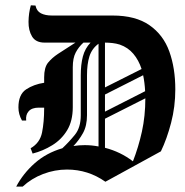

<svg xmlns="http://www.w3.org/2000/svg" viewBox="-20 -675 696 721"><path d="M40.8 25.8Q66.7 -23.3 110.4 -62.1Q154.2 -100.8 214.2 -118.3Q239.2 -141.7 261.2 -168.8Q283.3 -195.8 283.3 -242.5V-392.5Q283.3 -432.5 291.2 -462.9Q299.2 -493.3 320 -515H293.3Q275 -498.3 264.2 -477.5Q253.3 -456.7 253.3 -422.5V-357.5V-272.5Q253.3 -220.8 232.1 -185.8Q210.8 -150.8 176.2 -129.6Q141.7 -108.3 102.5 -98.3L95 -118.3Q130 -138.3 137.9 -177.5Q145.8 -216.7 145.8 -268.3V-270.8H125.8Q100 -270.8 87.9 -257.5Q75.8 -244.2 78.3 -222.5H62.5Q49.2 -245.8 49.2 -271.7Q49.2 -320 77.9 -339.2Q106.7 -358.3 145.8 -364.2V-384.2Q145.8 -421.7 160.4 -439.6Q175 -457.5 197.5 -472.5L263.3 -515H147.5Q114.2 -515 100.4 -537.9Q86.7 -560.8 87.1 -593.3Q87.5 -625.8 95.8 -655L113.3 -654.2Q117.5 -633.3 133.8 -625Q150 -616.7 175 -616.7H402.5Q489.2 -616.7 541.2 -580.4Q593.3 -544.2 615.8 -481.7Q638.3 -419.2 638.3 -339.2Q638.3 -274.2 622.5 -213.8Q606.7 -153.3 584.2 -106.7L375.8 7.5Q310.8 -38.3 231.7 -38.3Q185.8 -38.3 142.1 -21.7Q98.3 -5 65 25.8ZM430 -507.5Q416.7 -511.7 402.5 -513.3Q388.3 -515 374.2 -515V-346.7L511.7 -415.8Q500.8 -449.2 480.8 -472.9Q460.8 -496.7 430 -507.5ZM298.3 -130Q324.2 -130 350 -125V-510.8Q325 -492.5 315.8 -463.3Q306.7 -434.2 306.7 -392.5V-242.5Q306.7 -202.5 291.7 -175.4Q276.7 -148.3 255.8 -126.7Q276.7 -130 298.3 -130ZM374.2 -320V-255.8L525 -332.5Q523.3 -365 517.5 -392.5ZM479.2 -69.2Q500 -122.5 512.9 -180.8Q525.8 -239.2 525.8 -305.8L374.2 -229.2V-120Q432.5 -105 479.2 -69.2Z"/></svg>

Font: Manufacturing Consent
Style: Regular
Weight: 400
Version: Version 3.000; ttfautohint (v1.8.4.7-5d5b)